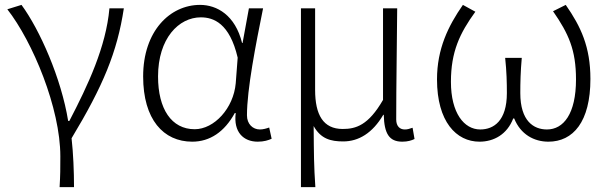

<svg xmlns="http://www.w3.org/2000/svg" viewBox="-20 -567 2500 786"><path d="M224 199H283C283 136 280 61 273 -1C402 -215 460 -354 487 -533H428C414 -375 340 -218 264 -72H259C231 -246 143 -445 68 -547L10 -529C114 -396 227 -124 227 73C227 125 227 148 224 199Z M767 13C839 13 899 -27 941 -104H945C935 -26 977 13 1035 13C1061 13 1079 7 1092 1L1082 -45C1071 -41 1057 -37 1044 -37C1015 -37 991 -59 991 -95C991 -201 1027 -385 1057 -533H999L973 -391H971C943 -505 868 -547 799 -547C676 -547 566 -440 566 -254C566 -78 649 13 767 13ZM777 -38C682 -38 627 -121 627 -254C627 -410 712 -496 802 -496C854 -496 920 -472 953 -331L945 -226C936 -124 857 -38 777 -38Z M1212 199H1271C1265 111 1265 66 1264 -51C1293 1 1333 12 1385 12C1448 12 1505 -22 1549 -97H1551C1553 -20 1573 13 1627 13C1649 13 1665 8 1677 2L1669 -44C1655 -39 1647 -37 1637 -37C1617 -37 1602 -50 1602 -78C1602 -225 1605 -379 1606 -533H1548V-158C1488 -54 1437 -39 1383 -39C1303 -39 1270 -97 1270 -199V-533H1212Z M1943 13C2002 13 2056 -17 2081 -82H2085C2111 -17 2166 13 2225 13C2326 13 2397 -68 2397 -244C2397 -375 2358 -458 2296 -547L2244 -521C2308 -429 2338 -362 2338 -242C2338 -101 2287 -37 2219 -37C2165 -37 2110 -71 2110 -186C2110 -228 2111 -275 2116 -330H2048C2054 -275 2055 -228 2055 -186C2055 -72 2001 -37 1946 -37C1880 -37 1826 -104 1826 -232C1826 -355 1862 -431 1926 -519L1875 -547C1815 -461 1769 -367 1769 -242C1769 -69 1848 13 1943 13Z"/></svg>

Font: Noto Sans Japanese Light
Style: Regular
Weight: 300
Designer: Ryoko NISHIZUKA (kana & ideographs); Paul D. Hunt (Latin, Greek & Cyrillic); Wenlong ZHANG (bopomofo); Sandoll Communica
Foundry: Adobe Systems Incorporated
Version: Version 1.000;PS 1;hotconv 1.0.78;makeotf.lib2.5.61930